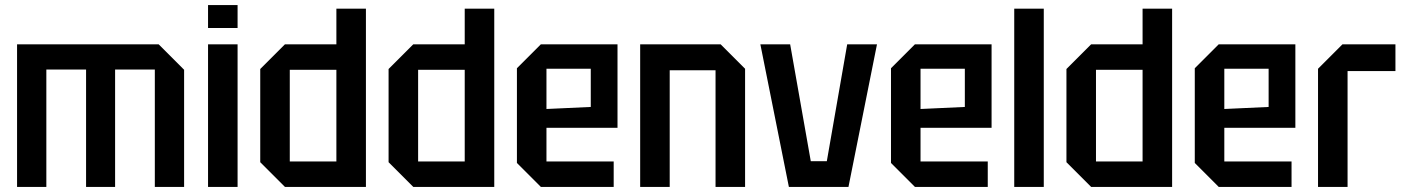

<svg xmlns="http://www.w3.org/2000/svg" viewBox="-20 -734 5515 754"><path d="M47 -560H603L703 -460V0H588V-461H432V0H318V-461H162V0H47Z M797 0V-560H913V0ZM797 -624V-714H913V-624Z M1417 -700V0H1099L1002 -97V-463L1099 -560H1301V-700ZM1118 -100H1301V-460H1118Z M1921 -700V0H1603L1506 -97V-463L1603 -560H1805V-700ZM1622 -100H1805V-460H1622Z M2010 -94V-466L2104 -560H2405V-232H2126V-100H2390V0H2104ZM2126 -306 2300 -314V-464H2126Z M2494 0V-560H2810L2906 -464V0H2790V-458H2610V0Z M3078 0 2966 -560H3083L3164 -101H3227L3307 -560H3424L3312 0Z M3479 -94V-466L3573 -560H3874V-232H3595V-100H3859V0H3573ZM3595 -306 3769 -314V-464H3595Z M3963 0V-700H4079V0Z M4583 -700V0H4265L4168 -97V-463L4265 -560H4467V-700ZM4284 -100H4467V-460H4284Z M4672 -94V-466L4766 -560H5067V-232H4788V-100H5052V0H4766ZM4788 -306 4962 -314V-464H4788Z M5156 0V-464L5252 -560H5460V-455H5272V0Z"/></svg>

Font: Tektur SemiCondensed Medium
Style: Regular
Weight: 500
Width: 4
Designer: Adam Jagosz
Foundry: Adam Jagosz
Version: Version 1.005;gftools[0.9.30]